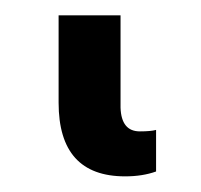

<svg xmlns="http://www.w3.org/2000/svg" viewBox="-20 29 260 248"><path d="M55.7 48.8ZM135.7 48.8V168Q136.7 198.7 160.6 198.7Q174.8 198.7 181.6 196.8V250.5Q164.1 256.8 141.6 256.8Q55.7 256.8 55.7 161.6V48.8Z"/></svg>

Font: Roboto Medium
Style: Regular
Weight: 500
Designer: Google
Version: Version 2.134; 2016; ttfautohint (v1.6)